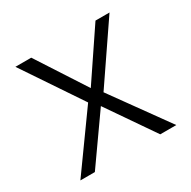

<svg xmlns="http://www.w3.org/2000/svg" viewBox="-120 -618 732 735"><g transform="rotate(-30 246.5 -250.5)"><path d="M452 -501 274 -240 239 -277 390 -501ZM34 0 212 -248 249 -214 98 0ZM106 -501 248 -282 278 -250 458 0H387L241 -212L210 -242L36 -501Z"/></g></svg>

Font: 42dot Sans Light Light
Style: Regular
Weight: 300
Version: Version 1.000